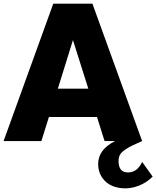

<svg xmlns="http://www.w3.org/2000/svg" viewBox="-42 -770 854 1048"><path d="M733.8 113.8 791.2 193.8Q760 226.2 715 243.8Q670 261.2 626.2 257.5Q563.8 252.5 528.8 215.6Q493.8 178.8 493.8 125Q493.8 46.2 586.2 0H528.8L487.5 -131.2H225L183.8 0H-22.5L248.8 -750H462.5L733.8 0Q695 17.5 678.8 25Q662.5 32.5 641.2 46.9Q620 61.2 612.5 75.6Q605 90 605 108.8Q605 171.2 656.2 171.2Q707.5 171.2 733.8 113.8ZM273.8 -286.2H440L356.2 -551.2Z"/></svg>

Font: Now Black
Style: Regular
Weight: 900
Designer: Alfredo Marco Pradil
Foundry: Alfredo Marco Pradil
Version: Version 1.002;PS 001.002;hotconv 1.0.88;makeotf.lib2.5.64775